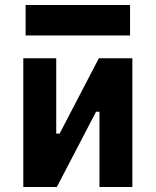

<svg xmlns="http://www.w3.org/2000/svg" viewBox="-20 -752 626 772"><path d="M170.9 0V-214.8H219.7L377.4 -517.6H411.6V-302.7H366.2L208.5 0ZM73.7 0V-517.6H206.1V0ZM379.9 0V-517.6H512.2V0ZM83 -609.4V-731.9H502.9V-609.4Z"/></svg>

Font: Cascadia Mono
Style: Regular
Weight: 400
Monospace: yes
Designer: Aaron Bell
Foundry: Saja Typeworks
Version: Version 2404.023